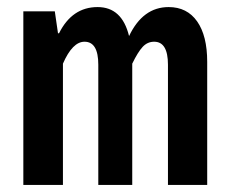

<svg xmlns="http://www.w3.org/2000/svg" viewBox="-20 -523 640 543"><path d="M46 0V-491H135L144 -429H147Q184 -503 256 -503Q325 -503 345 -421Q384 -503 457 -503Q509 -503 537.5 -462.5Q566 -422 566 -348V0H455V-340Q455 -405 416 -405Q397 -405 383.5 -390.5Q370 -376 354 -343V0H258V-340Q258 -405 219 -405Q185 -405 158 -343V0Z"/></svg>

Font: TypoPRO Source Code Pro
Style: Regular
Weight: 600
Monospace: yes
Designer: Paul D. Hunt, Teo Tuominen
Foundry: Adobe Systems Incorporated
Version: Version 2.010;PS 1.0;hotconv 1.0.84;makeotf.lib2.5.63406